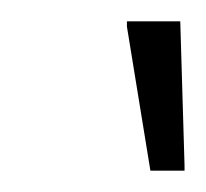

<svg xmlns="http://www.w3.org/2000/svg" viewBox="-20 -741 193 180"><path d="M121 -581 99 -716V-721H149L153 -586V-581Z"/></svg>

Font: Saira UltraCondensed Light
Style: Italic
Weight: 300
Width: 1
Italic angle: -12°
Designer: Hector Gatti with collaboration of the Omnibus-Type team
Foundry: Omnibus-Type
Version: Version 1.101